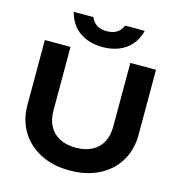

<svg xmlns="http://www.w3.org/2000/svg" viewBox="-137 -1092 1145 1228"><g transform="rotate(15 435.0 -478.5)"><path d="M237 -329Q237 -269 260 -226Q283 -183 327.5 -159.5Q372 -136 435 -136Q499 -136 543 -159.5Q587 -183 610 -226Q633 -269 633 -329V-750H803V-321Q803 -220 757 -144.5Q711 -69 628 -27Q545 15 435 15Q325 15 242.5 -27Q160 -69 113.5 -144.5Q67 -220 67 -321V-750H237ZM199 -972H329Q342 -940 368 -923.5Q394 -907 434 -907Q474 -907 500 -923.5Q526 -940 539 -972H669Q647 -887 585 -844.5Q523 -802 434 -802Q346 -802 283.5 -844.5Q221 -887 199 -972Z"/></g></svg>

Font: Unbounded Medium
Style: Regular
Weight: 500
Designer: Luke Prowse, Jean-Baptiste Morizot, Fátima Lázaro, Florian Runge
Foundry: NaN
Version: Version 1.700